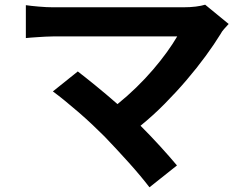

<svg xmlns="http://www.w3.org/2000/svg" viewBox="-20 -732 1040 817"><path d="M953 -630Q942 -618 933 -608Q924 -598 919 -588Q892 -544 855 -493.5Q818 -443 774 -391.5Q730 -340 680.5 -290Q631 -240 578 -197Q599 -176 620.5 -153.5Q642 -131 662 -109Q682 -87 700 -66.5Q718 -46 733 -28L616 65Q600 44 577.5 17Q555 -10 529 -39Q503 -68 476 -97Q449 -126 425 -151Q403 -173 374.5 -200Q346 -227 316 -253Q286 -279 256.5 -303Q227 -327 205 -343L311 -428Q341 -405 386.5 -368Q432 -331 480 -289Q522 -323 560.5 -360.5Q599 -398 631.5 -436Q664 -474 690 -510Q716 -546 734 -577H205Q190 -577 173 -576Q156 -575 140.5 -574Q125 -573 111.5 -572Q98 -571 90 -570V-710Q110 -707 144.5 -704Q179 -701 205 -701H760Q789 -701 813 -704Q837 -707 853 -712Z"/></svg>

Font: SpoqaHanSans-Bold
Style: Regular
Weight: 700
Designer: [Spoqa Han Sans] Dong-huui Kim \uAE40 \uB3D9 \uD718   [Noto Sans] Ryoko NISHIZUKA \u897F \u585A \u6DBC \u5B50  (kana & i
Foundry: Spoqa (http://www.spoqa-han-sans.com)
Version: Version 2.000